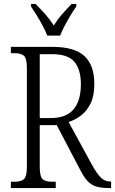

<svg xmlns="http://www.w3.org/2000/svg" viewBox="-20 -951 582 971"><path d="M35 0V-32H54Q86 -32 101 -45Q116 -58 116 -108V-605Q116 -656 101 -669Q86 -682 54 -682H35V-714H245Q356 -714 406.5 -668Q457 -622 457 -527Q457 -467 438.5 -428.5Q420 -390 390.5 -367.5Q361 -345 327 -334L447 -114Q470 -73 490 -53Q510 -33 537 -33H542V0H533Q493 0 467.5 -7.5Q442 -15 423.5 -34.5Q405 -54 386 -91L267 -318H181V-108Q181 -58 195.5 -45Q210 -32 243 -32H262V0ZM236 -354Q315 -354 352 -398Q389 -442 389 -525Q389 -599 356.5 -638Q324 -677 245 -677H181V-354ZM219 -771Q210 -794 196 -820.5Q182 -847 166 -873Q150 -899 137 -918V-931H160Q187 -904 209.5 -878.5Q232 -853 252 -822Q271 -853 293.5 -878.5Q316 -904 342 -931H366V-918Q352 -899 336.5 -873Q321 -847 307 -820.5Q293 -794 284 -771Z"/></svg>

Font: Noto Serif Bengali Condensed Light
Style: Regular
Weight: 300
Width: 3
Designer: Juan Bruce, Universal Thirst, Indian Type Foundry and the Monotype Design Team.
Foundry: Monotype Imaging Inc.
Version: Version 2.003; ttfautohint (v1.8.4.7-5d5b)